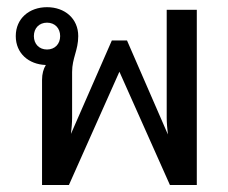

<svg xmlns="http://www.w3.org/2000/svg" viewBox="-20 -528 652 548"><path d="M541.7 -500H455.8V-191.7C455.8 -177.5 457.5 -159.2 459.2 -144.2L342.5 -412.5H320.8H299.2L182.5 -145.8C184.2 -160.8 185.8 -177.5 185.8 -191.7V-322.5C185.8 -362.5 203.3 -384.2 203.3 -425C203.3 -475 165 -507.5 114.2 -507.5C63.3 -507.5 25 -475 25 -425C25 -375.8 61.7 -344.2 110.8 -342.5C104.2 -331.7 100 -317.5 100 -300V0H176.7L320.8 -323.3L465 0H541.7ZM114.2 -386.7C91.7 -386.7 76.7 -402.5 76.7 -425C76.7 -447.5 91.7 -463.3 114.2 -463.3C136.7 -463.3 151.7 -447.5 151.7 -425C151.7 -402.5 136.7 -386.7 114.2 -386.7Z"/></svg>

Font: Boon Medium
Style: Regular
Weight: 500
Designer: Sungsit Sawaiwan
Foundry: FontUni
Version: Version 2.0